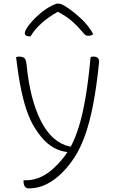

<svg xmlns="http://www.w3.org/2000/svg" viewBox="-20 -842 640 1062"><path d="M85 -529Q103 -529 113.5 -522Q124 -515 127 -484Q146 -291 206.5 -172.5Q267 -54 364 -32H372Q397 -79 417 -144Q437 -209 453 -302Q469 -395 481 -526Q487 -529 496 -529Q531 -529 528 -497Q514 -361 495 -263Q476 -165 451 -95Q426 -25 394.5 24.5Q363 74 323 114Q282 155 236 177.5Q190 200 141 200Q127 200 120 193Q110 183 110 158V155H125Q169 155 210 135Q251 115 288 78Q306 60 322.5 40.5Q339 21 353 -1Q313 -5 276.5 -25.5Q240 -46 207 -86Q189 -108 170 -138.5Q151 -169 132.5 -217.5Q114 -266 98 -341Q82 -416 69 -526Q77 -529 85 -529ZM293 -822H302Q309 -822 320 -818.5Q331 -815 357 -797Q387 -777 427.5 -740Q468 -703 496 -653Q484 -644 467 -644Q458 -644 451.5 -649Q445 -654 432 -670Q407 -700 377 -726Q347 -752 300 -777Q245 -746 207.5 -711.5Q170 -677 149 -641H143Q128 -641 122.5 -646Q117 -651 117 -659Q117 -665 123.5 -678.5Q130 -692 146 -711Q175 -746 212.5 -776Q250 -806 293 -822Z"/></svg>

Font: Recursive Mn Csl St Lt
Style: Regular
Weight: 300
Monospace: yes
Version: Version 1.079;hotconv 1.0.112;makeotfexe 2.5.65598; ttfautoh